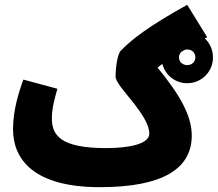

<svg xmlns="http://www.w3.org/2000/svg" viewBox="-20 -755 903 796"><path d="M394 21C654 21 775 -55 775 -193C775 -277 724 -364 633 -475C639 -480 646 -485 653 -490C665 -444 706 -410 756 -410C816 -410 863 -458 863 -517C863 -548 850 -576 829 -596C832 -597 836 -599 839 -601L756 -735C599 -648 526 -592 480 -544C466 -529 459 -468 459 -438C459 -416 497 -374 534 -328C567 -285 599 -239 599 -201C599 -157 512 -141 420 -141C231 -141 195 -194 195 -265C195 -306 207 -349 218 -387L77 -425C58 -374 34 -298 34 -219C34 -96 118 21 394 21ZM756 -485C738 -485 722 -498 722 -517C722 -526 726 -535 732 -540C736 -543 741 -546 746 -548C749 -549 752 -550 756 -550C775 -550 790 -537 790 -517C790 -498 775 -485 756 -485Z"/></svg>

Font: Noto Sans Arabic UI XCn Bk
Style: Regular
Weight: 900
Width: 2
Designer: Monotype Design Team, Nadine Chahine and Nizar Qandah
Foundry: Monotype Imaging Inc.
Version: Version 2.010